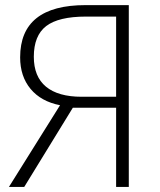

<svg xmlns="http://www.w3.org/2000/svg" viewBox="-20 -734 627 754"><path d="M266.1 -311 75.2 0H15.1L215.8 -320.8Q141.1 -335.4 100.1 -384.8Q59.1 -434.1 59.1 -508.8Q59.1 -713.9 315.9 -713.9H485.8V0H436V-311ZM436 -668.9H317.9Q210 -668.9 161.4 -631.6Q112.8 -594.2 112.8 -511.2Q112.8 -433.1 160.6 -393.6Q208.5 -354 300.8 -354H436Z"/></svg>

Font: JBL Sans
Style: Light
Weight: 300
Version: Version 1.10